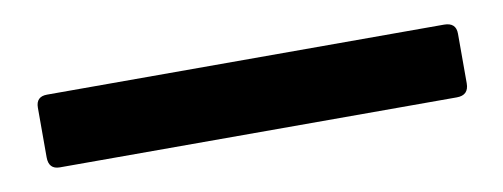

<svg xmlns="http://www.w3.org/2000/svg" viewBox="-27 -47 579 221"><g transform="rotate(-10 263.0 63.5)"><path d="M18 34Q18 21 31 21H495Q509 21 509 34V92Q509 106 495 106H31Q18 106 18 92Z"/></g></svg>

Font: Young Serif Light
Style: Regular
Weight: 300
Designer: Bastien Sozeau
Foundry: NBR — Bastien Sozeau
Version: Version 5.001